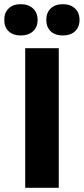

<svg xmlns="http://www.w3.org/2000/svg" viewBox="-46 -888 396 908"><path d="M51.8 -868.2Q88.4 -868.2 110.1 -848.1Q131.8 -828.1 131.8 -793.9Q131.8 -759.8 110.1 -740Q88.4 -720.2 51.8 -720.2Q15.6 -720.2 -5.1 -740Q-25.9 -759.8 -25.9 -793.9Q-25.9 -828.1 -5.1 -848.1Q15.6 -868.2 51.8 -868.2ZM73.2 0V-660.2H231.9V0ZM251 -868.2Q287.6 -868.2 308.8 -848.1Q330.1 -828.1 330.1 -793.9Q330.1 -759.8 308.8 -740Q287.6 -720.2 251 -720.2Q214.8 -720.2 193.8 -740Q172.9 -759.8 172.9 -793.9Q172.9 -828.1 193.8 -848.1Q214.8 -868.2 251 -868.2Z"/></svg>

Font: Human Sans
Style: Bold
Weight: 700
Designer: Tim Radville
Foundry: Continuum
Version: Version 1.000;FEAKit 1.0